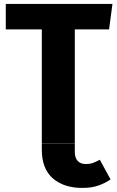

<svg xmlns="http://www.w3.org/2000/svg" viewBox="-20 -713 580 955"><path d="M8.8 -693.4H539.4L522.5 -566.9H352.1V0H188V-566.9H8.8ZM388.8 221.7Q437.5 221.7 471.7 209.1Q505.9 196.5 529.9 179.4L476.5 81.6Q458.9 91 443.8 96.9Q428.7 102.8 406.2 102.8Q381 102.8 366.5 87.6Q352.1 72.4 352.1 41.8V-1H188V31.5Q188 126.9 243 174.3Q298 221.7 388.8 221.7Z"/></svg>

Font: Fira Sans Variable
Style: Regular
Weight: 400
Designer: Carrois Corporate & Edenspiekermann AG
Foundry: Carrois Corporate GbR & Edenspiekermann AG
Version: Version 4.202